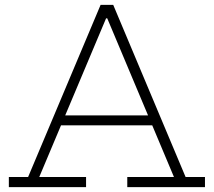

<svg xmlns="http://www.w3.org/2000/svg" viewBox="-20 -772 882 792"><path d="M626 -296V-255H217.5V-296ZM745.5 -42H825.5V0H505V-42H697.5L413.5 -717.5L443.5 -696.5H397L426.5 -717.5L142 -42H335V0H16.5V-42H96L395 -752H447Z"/></svg>

Font: Hepta Slab Light
Style: Regular
Weight: 300
Designer: Michael LaGattuta
Foundry: Michael LaGattuta
Version: Version 1.102